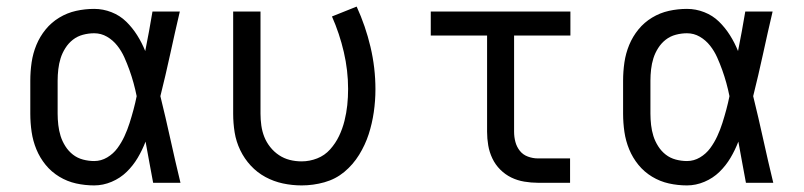

<svg xmlns="http://www.w3.org/2000/svg" viewBox="-20 -555 2440 583"><path d="M266 8Q238 8 211 2Q184 -4 160 -18.5Q136 -33 118.5 -54.5Q101 -76 90.5 -101.5Q80 -127 76 -154.5Q72 -182 72 -210V-310Q72 -338 76 -365.5Q80 -393 90.5 -418.5Q101 -444 118.5 -465.5Q136 -487 160 -501.5Q184 -516 211 -522Q238 -528 266 -528Q293 -528 318.5 -518Q344 -508 363 -489.5Q382 -471 396.5 -448Q411 -425 421 -400Q427 -430 432.5 -460Q438 -490 443 -520H526Q511 -456 497 -391.5Q483 -327 467 -263Q483 -198 497.5 -132Q512 -66 528 0H445Q439 -31 433.5 -62Q428 -93 422 -125Q412 -99 398 -75.5Q384 -52 364.5 -33Q345 -14 319 -3Q293 8 266 8ZM266 -66Q287 -66 305.5 -77Q324 -88 336.5 -105Q349 -122 358 -141.5Q367 -161 373.5 -181.5Q380 -202 385.5 -222.5Q391 -243 395 -263Q391 -283 385.5 -303Q380 -323 373 -342.5Q366 -362 357.5 -381Q349 -400 336 -416.5Q323 -433 305 -443.5Q287 -454 266 -454Q249 -454 232 -449.5Q215 -445 201.5 -434.5Q188 -424 178.5 -409Q169 -394 164 -378Q159 -362 157 -344.5Q155 -327 155 -310V-210Q155 -193 157 -175.5Q159 -158 164 -142Q169 -126 178.5 -111Q188 -96 201.5 -85.5Q215 -75 232 -70.5Q249 -66 266 -66Z M896 8Q867 8 839 2Q811 -4 786 -17.5Q761 -31 741.5 -52Q722 -73 709.5 -99Q697 -125 692.5 -153Q688 -181 688 -210V-520H771V-210Q771 -192 773.5 -174Q776 -156 782.5 -139.5Q789 -123 800.5 -108.5Q812 -94 827 -84Q842 -74 859.5 -69.5Q877 -65 896 -65Q920 -65 943 -74Q966 -83 982.5 -101.5Q999 -120 1009.5 -142Q1020 -164 1026 -188Q1032 -212 1034.5 -236Q1037 -260 1037 -285Q1037 -341 1024 -397Q1011 -453 988 -505L1063 -535Q1090 -476 1105 -412.5Q1120 -349 1120 -284Q1120 -249 1115 -214.5Q1110 -180 1099.5 -147.5Q1089 -115 1070.5 -85Q1052 -55 1025.5 -33Q999 -11 965 -1.5Q931 8 896 8Z M1613 0Q1593 0 1572 -3.5Q1551 -7 1532.5 -16Q1514 -25 1499 -40Q1484 -55 1475 -74Q1466 -93 1462.5 -113.5Q1459 -134 1459 -155V-447H1288V-520H1712V-447H1541V-155Q1541 -139 1545 -124Q1549 -109 1558.5 -97Q1568 -85 1583 -79.5Q1598 -74 1613 -74H1711V0Z M2066 8Q2038 8 2011 2Q1984 -4 1960 -18.5Q1936 -33 1918.5 -54.5Q1901 -76 1890.5 -101.5Q1880 -127 1876 -154.5Q1872 -182 1872 -210V-310Q1872 -338 1876 -365.5Q1880 -393 1890.5 -418.5Q1901 -444 1918.5 -465.5Q1936 -487 1960 -501.5Q1984 -516 2011 -522Q2038 -528 2066 -528Q2093 -528 2118.5 -518Q2144 -508 2163 -489.5Q2182 -471 2196.5 -448Q2211 -425 2221 -400Q2227 -430 2232.5 -460Q2238 -490 2243 -520H2326Q2311 -456 2297 -391.5Q2283 -327 2267 -263Q2283 -198 2297.5 -132Q2312 -66 2328 0H2245Q2239 -31 2233.5 -62Q2228 -93 2222 -125Q2212 -99 2198 -75.5Q2184 -52 2164.5 -33Q2145 -14 2119 -3Q2093 8 2066 8ZM2066 -66Q2087 -66 2105.5 -77Q2124 -88 2136.5 -105Q2149 -122 2158 -141.5Q2167 -161 2173.5 -181.5Q2180 -202 2185.5 -222.5Q2191 -243 2195 -263Q2191 -283 2185.5 -303Q2180 -323 2173 -342.5Q2166 -362 2157.5 -381Q2149 -400 2136 -416.5Q2123 -433 2105 -443.5Q2087 -454 2066 -454Q2049 -454 2032 -449.5Q2015 -445 2001.5 -434.5Q1988 -424 1978.5 -409Q1969 -394 1964 -378Q1959 -362 1957 -344.5Q1955 -327 1955 -310V-210Q1955 -193 1957 -175.5Q1959 -158 1964 -142Q1969 -126 1978.5 -111Q1988 -96 2001.5 -85.5Q2015 -75 2032 -70.5Q2049 -66 2066 -66Z"/></svg>

Font: Iosevka Custom Extended
Style: Regular
Weight: 400
Width: 7
Monospace: yes
Designer: Belleve Invis
Foundry: Belleve Invis
Version: Version 11.2.4; ttfautohint (v1.8.4)